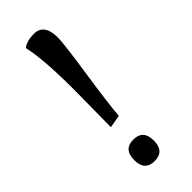

<svg xmlns="http://www.w3.org/2000/svg" viewBox="-223 -694 733 733"><g transform="rotate(-45 143.0 -328.0)"><path d="M99 -203 101 -405Q101 -568 83 -646Q104 -663 143 -663Q198 -663 198 -588Q198 -555 177 -415.5Q156 -276 151 -212ZM73 -51Q73 -109 126 -109Q179 -109 179 -51Q179 7 126 7Q73 7 73 -51Z"/></g></svg>

Font: Caladea
Style: Regular
Weight: 400
Designer: Carolina Giovagnoli and Andres Torresi
Foundry: Carolina Giovagnoli and Andres Torresi
Version: Version 1.002